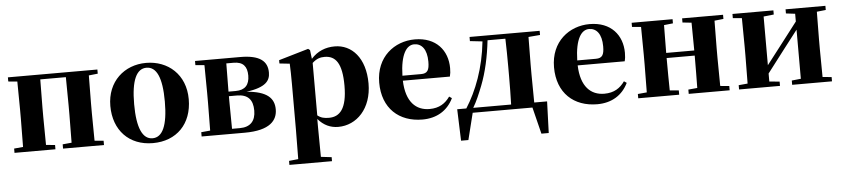

<svg xmlns="http://www.w3.org/2000/svg" viewBox="-46 -844 6072 1383"><g transform="rotate(-5 2990.0 -152.0)"><path d="M34 -516 99 -510C100 -451 101 -364 101 -308V-238C101 -182 100 -95 99 -37L34 -31V0H330V-31L265 -37L263 -238V-308L265 -511H450L452 -308V-238L450 -37L385 -31V0H681V-31L616 -37L614 -238V-308L616 -509L681 -516V-546H34Z M1034 17C1205 17 1318 -97 1318 -276C1318 -455 1192 -563 1034 -563C877 -563 751 -453 751 -276C751 -100 862 17 1034 17ZM1034 -18C963 -18 923 -100 923 -274C923 -449 963 -528 1034 -528C1106 -528 1145 -449 1145 -274C1145 -100 1106 -18 1034 -18Z M1450 0H1699C1883 0 1936 -70 1936 -148C1936 -228 1887 -281 1737 -293C1881 -312 1910 -360 1910 -417C1910 -497 1858 -546 1714 -546H1387V-516L1452 -510C1453 -451 1454 -364 1454 -308V-238C1454 -182 1453 -95 1452 -37L1387 -31V0ZM1610 -509H1663C1731 -509 1760 -474 1760 -408C1760 -341 1728 -305 1660 -305H1608ZM1608 -272H1665C1746 -272 1781 -231 1781 -153C1781 -77 1742 -36 1667 -36H1610L1608 -238Z M2374 17C2507 17 2618 -94 2618 -276C2618 -461 2521 -563 2398 -563C2332 -563 2273 -540 2227 -488L2219 -552L2206 -562L1991 -499V-475L2065 -467C2067 -419 2068 -385 2068 -320V7L2066 223L1999 230V259H2307V230L2230 221L2228 6V-53C2269 -5 2318 17 2374 17ZM2230 -458C2263 -488 2289 -494 2319 -494C2398 -494 2444 -438 2444 -275C2444 -108 2391 -54 2313 -54C2280 -54 2255 -59 2230 -79Z M2983 17C3087 17 3165 -31 3207 -118L3188 -131C3155 -84 3111 -54 3040 -54C2943 -54 2871 -119 2866 -274H3206C3211 -293 3213 -310 3213 -335C3213 -462 3132 -563 2977 -563C2830 -563 2695 -461 2695 -275C2695 -88 2814 17 2983 17ZM2866 -310C2870 -466 2915 -528 2970 -528C3024 -528 3061 -484 3061 -395C3061 -333 3047 -310 3001 -310Z M3372 -516 3462 -506C3442 -314 3380 -154 3304 -35H3238L3246 193H3299L3347 0H3627H3779L3827 193H3880L3888 -35H3795L3793 -238V-308L3795 -509L3879 -516V-546H3372ZM3628 -35H3354C3381 -80 3403 -133 3425 -189C3462 -284 3486 -394 3499 -511H3628C3630 -453 3631 -365 3631 -308V-238C3631 -181 3630 -93 3628 -35Z M4247 17C4351 17 4429 -31 4471 -118L4452 -131C4419 -84 4375 -54 4304 -54C4207 -54 4135 -119 4130 -274H4470C4475 -293 4477 -310 4477 -335C4477 -462 4396 -563 4241 -563C4094 -563 3959 -461 3959 -275C3959 -88 4078 17 4247 17ZM4130 -310C4134 -466 4179 -528 4234 -528C4288 -528 4325 -484 4325 -395C4325 -333 4311 -310 4265 -310Z M4909 -516 4974 -509C4975 -454 4976 -371 4976 -308H4773L4775 -509L4840 -516V-546H4544V-516L4609 -510C4610 -451 4611 -364 4611 -308V-238C4611 -182 4610 -95 4609 -37L4544 -31V0H4840V-31L4775 -37C4774 -95 4773 -186 4773 -271H4976C4976 -186 4975 -95 4974 -37L4909 -31V0H5205V-31L5140 -37L5138 -238V-308L5140 -509L5205 -516V-546H4909Z M5657 -516 5723 -508V-452L5590 -279L5495 -156V-508L5569 -516V-546H5273V-516L5338 -510C5339 -451 5340 -364 5340 -308V-238C5340 -182 5339 -95 5338 -37L5273 -31V0H5569V-31L5495 -38V-96L5622 -262L5723 -393V-38L5657 -31V0H5945V-31L5880 -37L5878 -238V-308L5880 -509L5945 -516V-546H5657Z"/></g></svg>

Font: GenKiMin2 TW H
Style: Regular
Weight: 900
Version: Version 2.100;PS 2.1;hotconv 16.6.51;makeotf.lib2.5.65220 DE